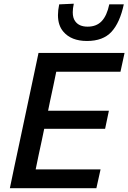

<svg xmlns="http://www.w3.org/2000/svg" viewBox="-20 -992 676 1012"><path d="M32 0Q44 -58 55.5 -112.8Q67 -167.5 81.5 -234.5L132 -472.5Q146.5 -541 158.5 -597Q170 -652.5 183 -713H636.5L615 -614H276.5Q269 -577 261 -539Q253 -501 243.5 -457.5L233.5 -408.5H554L534 -313H213L200.5 -253Q191 -210 183.2 -172.8Q175.5 -135.5 168 -99H510L488 0ZM438.5 -776Q355.5 -776 314 -825Q285.5 -858 285.5 -912.5Q285.5 -938.5 292 -969L369 -972.5Q363.5 -947.5 363.5 -927.5Q363.5 -897.5 376 -880.5Q396 -851.5 442 -851.5Q488.5 -851.5 516 -880.5Q543.5 -909.5 556 -969H632.5Q612 -872.5 567.5 -824.2Q523 -776 438.5 -776Z"/></svg>

Font: Heraclito Medium
Style: Italic
Weight: 500
Italic angle: -12°
Designer: Kostas Bartsokas (font) & Cristiano Sobral (main changes)
Foundry: Kostas Bartsokas (font) & Cristiano Sobral (main changes)
Version: Version 1.00;July 8, 2020;FontCreator 13.0.0.2655 64-bit